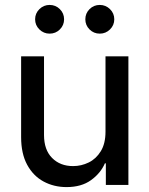

<svg xmlns="http://www.w3.org/2000/svg" viewBox="-20 -761 615 790"><path d="M414.1 -219.2V-529.3H508.3V0H415.5V-88.9H411.6Q394 -48.3 354.5 -19.8Q314.9 8.8 253.9 8.8Q201.7 8.8 159.2 -14.2Q116.7 -37.1 91.8 -83Q66.9 -128.9 66.9 -196.8V-529.3H161.1V-205.6Q161.1 -144.5 194.3 -111.1Q227.5 -77.6 280.8 -77.6Q314.5 -77.6 345 -92.5Q375.5 -107.4 394.8 -138.9Q414.1 -170.4 414.1 -219.2ZM390.6 -622.6Q365.7 -622.6 348.4 -639.9Q331.1 -657.2 331.1 -681.6Q331.1 -706.1 348.4 -723.4Q365.7 -740.7 390.6 -740.7Q415 -740.7 432.6 -723.4Q450.2 -706.1 450.2 -681.6Q450.2 -657.2 432.6 -639.9Q415 -622.6 390.6 -622.6ZM184.1 -622.6Q159.7 -622.6 142.1 -639.9Q124.5 -657.2 124.5 -681.6Q124.5 -706.1 142.1 -723.4Q159.7 -740.7 184.1 -740.7Q209 -740.7 226.3 -723.4Q243.7 -706.1 243.7 -681.6Q243.7 -657.2 226.3 -639.9Q209 -622.6 184.1 -622.6Z"/></svg>

Font: Inter Cardless Tabular
Style: Regular
Weight: 400
Designer: Rasmus Andersson
Foundry: rsms
Version: Version 4.000;git-4fc901f